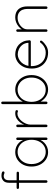

<svg xmlns="http://www.w3.org/2000/svg" viewBox="1120 -1898 789 3068"><g transform="rotate(-90 1514.0 -364.5)"><path d="M239 -735Q251 -735 267.5 -733Q284 -731 296.5 -725Q309 -719 309 -707Q309 -700 303.5 -693.5Q298 -687 290 -687Q280 -687 266 -693Q252 -699 235 -699Q215 -699 199.5 -690Q184 -681 175.5 -662.5Q167 -644 167 -615V-20Q167 -12 161 -6Q155 0 147 0Q138 0 132.5 -6Q127 -12 127 -20V-615Q127 -677 160 -706Q193 -735 239 -735ZM285 -493Q293 -493 298.5 -487.5Q304 -482 304 -474Q304 -466 298.5 -460.5Q293 -455 285 -455H47Q40 -455 34 -461Q28 -467 28 -474Q28 -483 34 -488Q40 -493 47 -493Z M830 -499Q839 -499 844.5 -493Q850 -487 850 -479V-20Q850 -12 844 -6Q838 0 830 0Q821 0 815.5 -6Q810 -12 810 -20V-162L826 -175Q826 -143 810 -110Q794 -77 766 -50Q738 -23 700 -6.5Q662 10 618 10Q551 10 498.5 -25Q446 -60 416 -120Q386 -180 386 -255Q386 -331 416.5 -389.5Q447 -448 499.5 -481.5Q552 -515 618 -515Q661 -515 699 -499.5Q737 -484 765.5 -456Q794 -428 810 -390.5Q826 -353 826 -309L810 -334V-479Q810 -487 815.5 -493Q821 -499 830 -499ZM620 -28Q676 -28 720 -57.5Q764 -87 789 -138.5Q814 -190 814 -255Q814 -317 789 -367.5Q764 -418 720 -447.5Q676 -477 620 -477Q565 -477 521 -448.5Q477 -420 451.5 -370Q426 -320 426 -255Q426 -190 451 -138.5Q476 -87 520 -57.5Q564 -28 620 -28Z M1036 0Q1027 0 1021.5 -6Q1016 -12 1016 -20V-479Q1016 -487 1022 -493Q1028 -499 1036 -499Q1045 -499 1050.5 -493Q1056 -487 1056 -479V-310L1039 -284Q1039 -323 1052.5 -363Q1066 -403 1092 -437.5Q1118 -472 1155.5 -493.5Q1193 -515 1242 -515Q1256 -515 1272 -511Q1288 -507 1288 -492Q1288 -483 1283 -477Q1278 -471 1270 -471Q1264 -471 1255.5 -475.5Q1247 -480 1231 -480Q1199 -480 1168 -461Q1137 -442 1111.5 -410.5Q1086 -379 1071 -342Q1056 -305 1056 -270V-20Q1056 -12 1050 -6Q1044 0 1036 0Z M1616 -515Q1683 -515 1735 -481.5Q1787 -448 1817.5 -389.5Q1848 -331 1848 -255Q1848 -180 1817.5 -120Q1787 -60 1734.5 -25Q1682 10 1616 10Q1583 10 1552.5 0Q1522 -10 1496 -28.5Q1470 -47 1448.5 -73.5Q1427 -100 1411 -133L1424 -147V-20Q1424 -12 1418.5 -6Q1413 0 1404 0Q1396 0 1390 -6Q1384 -12 1384 -20V-719Q1384 -727 1389.5 -733Q1395 -739 1404 -739Q1413 -739 1418.5 -733Q1424 -727 1424 -719V-357L1411 -364Q1425 -401 1446 -429Q1467 -457 1494 -476Q1521 -495 1552 -505Q1583 -515 1616 -515ZM1614 -477Q1557 -477 1513.5 -448.5Q1470 -420 1445 -370Q1420 -320 1420 -255Q1420 -190 1445 -138.5Q1470 -87 1513.5 -57.5Q1557 -28 1614 -28Q1670 -28 1713.5 -58Q1757 -88 1782.5 -139.5Q1808 -191 1808 -255Q1808 -320 1782.5 -370Q1757 -420 1713.5 -448.5Q1670 -477 1614 -477Z M2208 10Q2133 10 2075.5 -22Q2018 -54 1985 -112.5Q1952 -171 1952 -250Q1952 -334 1984.5 -393Q2017 -452 2068.5 -483.5Q2120 -515 2178 -515Q2220 -515 2260 -501.5Q2300 -488 2331.5 -459.5Q2363 -431 2382.5 -388.5Q2402 -346 2404 -287Q2404 -279 2398 -272.5Q2392 -266 2384 -266H1976L1970 -304H2373L2363 -295V-313Q2358 -366 2329.5 -402Q2301 -438 2261 -456.5Q2221 -475 2178 -475Q2148 -475 2115 -461.5Q2082 -448 2054 -420.5Q2026 -393 2008.5 -351Q1991 -309 1991 -253Q1991 -192 2015.5 -141Q2040 -90 2088.5 -59Q2137 -28 2208 -28Q2242 -28 2272 -39.5Q2302 -51 2326 -70Q2350 -89 2365 -111Q2373 -120 2382 -120Q2389 -120 2394 -114.5Q2399 -109 2399 -102Q2399 -95 2395 -90Q2364 -50 2315.5 -20Q2267 10 2208 10Z M2766 -515Q2829 -515 2868.5 -490Q2908 -465 2926.5 -422Q2945 -379 2945 -326V-20Q2945 -12 2939 -6Q2933 0 2925 0Q2916 0 2910.5 -6Q2905 -12 2905 -20V-322Q2905 -365 2890.5 -400Q2876 -435 2844.5 -456Q2813 -477 2762 -477Q2718 -477 2676 -456Q2634 -435 2606.5 -400Q2579 -365 2579 -322V-20Q2579 -12 2573 -6Q2567 0 2559 0Q2550 0 2544.5 -6Q2539 -12 2539 -20V-479Q2539 -487 2545 -493Q2551 -499 2559 -499Q2568 -499 2573.5 -493Q2579 -487 2579 -479V-381L2554 -333Q2554 -369 2573 -402Q2592 -435 2623 -460.5Q2654 -486 2691.5 -500.5Q2729 -515 2766 -515Z"/></g></svg>

Font: Quicksand Light Light
Style: Regular
Weight: 300
Version: Version 3.006